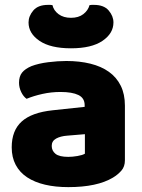

<svg xmlns="http://www.w3.org/2000/svg" viewBox="-20 -751 584 787"><path d="M260 -108Q277 -108 297.5 -111.5Q318 -115 328 -121V-201L256 -195Q228 -193 210 -183Q192 -173 192 -153Q192 -133 207.5 -120.5Q223 -108 260 -108ZM252 -501Q306 -501 350.5 -490Q395 -479 426.5 -456.5Q458 -434 475 -399.5Q492 -365 492 -318V-94Q492 -68 477.5 -51.5Q463 -35 443 -23Q378 16 260 16Q207 16 164.5 6Q122 -4 91.5 -24Q61 -44 44.5 -75Q28 -106 28 -147Q28 -216 69 -253Q110 -290 196 -299L327 -313V-320Q327 -349 301.5 -361.5Q276 -374 228 -374Q190 -374 154 -366Q118 -358 89 -346Q76 -355 67 -373.5Q58 -392 58 -412Q58 -438 70.5 -453.5Q83 -469 109 -480Q138 -491 177.5 -496Q217 -501 252 -501ZM271 -553Q187 -553 142 -583.5Q97 -614 97 -659Q97 -685 116.5 -708Q136 -731 177 -731Q182 -731 186 -731Q190 -731 195 -730Q200 -708 220 -693Q240 -678 271 -678Q302 -678 321.5 -693Q341 -708 347 -730Q352 -731 356 -731Q360 -731 365 -731Q406 -731 425.5 -708Q445 -685 445 -659Q445 -614 400 -583.5Q355 -553 271 -553Z"/></svg>

Font: Baloo Tammudu
Style: Regular
Weight: 400
Designer: Omkar Shende and Ek Type
Foundry: Ek Type
Version: Version 1.007;PS 1.000;hotconv 1.0.88;makeotf.lib2.5.647800